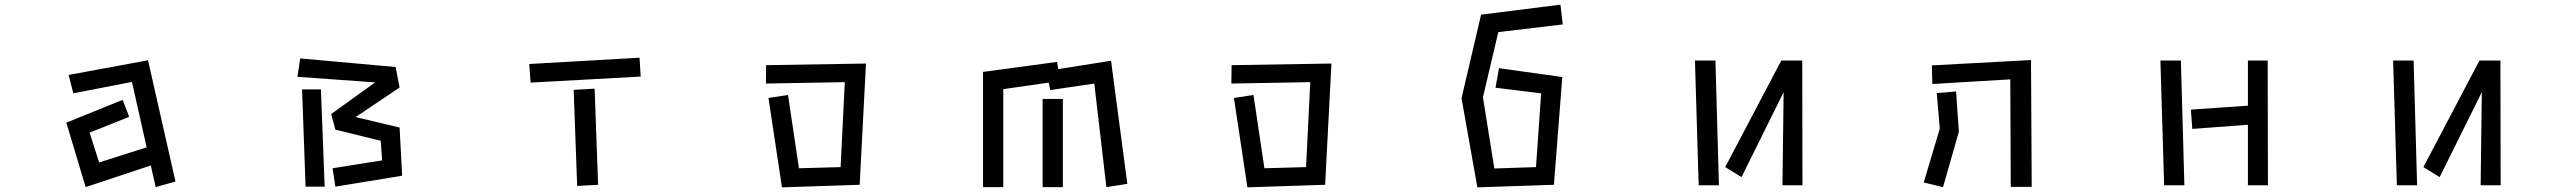

<svg xmlns="http://www.w3.org/2000/svg" viewBox="-20 -780 11040 825"><path d="M628 -69 348 24 265 -253 507 -351 535 -278 365 -210 406 -82 610 -147 547 -428 295 -379 275 -458 616 -521 734 0 649 24Z M1409 -57 1622 -91 1616 -175 1421 -223 1403 -290 1592 -426 1258 -450 1270 -529 1680 -492 1697 -404 1508 -277 1697 -232 1708 -25 1421 22ZM1278 -396H1359L1375 22H1293Z M2254 -505 2728 -532 2733 -451 2260 -425ZM2445 -394 2535 -399 2550 14 2460 19Z M3282 -359 3366 -372 3413 -57 3592 -62 3610 -427 3271 -421 3272 -500 3701 -507 3674 13V14L3340 25Z M4682 -421 4493 -393 4486 -425 4291 -397V24H4204V-471L4522 -514L4527 -483L4754 -519L4824 10L4734 24ZM4460 -355H4547V24H4460Z M5282 -359 5366 -372 5413 -57 5592 -62 5610 -427 5271 -421 5272 -500 5701 -507 5674 13V14L5340 25Z M6260 -358 6344 -717 6685 -760 6695 -675 6418 -642 6352 -362 6401 -56 6580 -62 6602 -379 6406 -403 6421 -487 6693 -449 6657 14 6328 25Z M7644 -384 7463 -19 7393 -62 7634 -520H7724L7725 16H7639ZM7263 -520H7351L7366 16H7279Z M8618 -439 8283 -419 8281 -499 8707 -522 8710 23H8620ZM8315 -227 8302 -380 8385 -387 8397 -214 8329 24 8246 4Z M9639 -244 9400 -226 9394 -309 9639 -326V-520H9724L9725 16H9639ZM9263 -520H9351L9366 16H9279Z M10644 -384 10463 -19 10393 -62 10634 -520H10724L10725 16H10639ZM10263 -520H10351L10366 16H10279Z"/></svg>

Font: Stick
Style: Regular
Weight: 400
Designer: Fontworks Inc.
Foundry: Fontworks Inc.
Version: Version 1.100